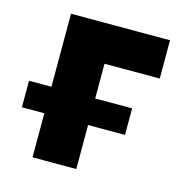

<svg xmlns="http://www.w3.org/2000/svg" viewBox="-84 -601 639 678"><g transform="rotate(15 235.0 -262.5)"><path d="M456 -385V-525H94V-258H12V-161H94V0H254V-161H389V-258H254V-385Z"/></g></svg>

Font: FIGSv2-sans-serif ExtraBold
Style: Regular
Weight: 800
Designer: Matt McInerney, Pablo Impallari, Rodrigo Fuenzalida,Mirko Velimirovic
Foundry: Matt McInerney, Pablo Impallari, Rodrigo Fuenzalida
Version: Version 4.021;hotconv 1.0.109;makeotfexe 2.5.65596